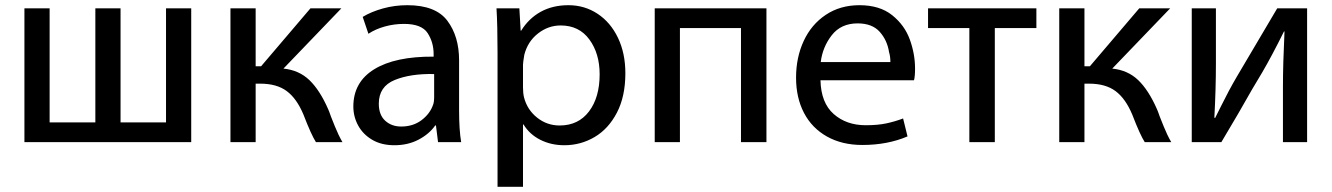

<svg xmlns="http://www.w3.org/2000/svg" viewBox="-20 -519 5126 739"><path d="M74 -487H171V-48H347V-487H444V-48H619V-487H716V28H74Z M964 -487V-264H985L1175 -487H1294L1071 -255Q1131 -249 1171 -210.5Q1211 -172 1243 -99Q1246 -93 1254 -70Q1256 -65 1269 -32.5Q1282 0 1298 28H1196Q1178 0 1148 -78Q1122 -140 1083.5 -168.5Q1045 -197 982 -197H964V28H867V-487Z M1747 -95Q1747 -19 1755 28H1666L1658 -36H1655Q1632 -3 1591 18.5Q1550 40 1498 40Q1448 40 1412.5 19Q1377 -2 1358.5 -36Q1340 -70 1340 -109Q1340 -203 1420.5 -252.5Q1501 -302 1649 -301V-311Q1649 -356 1626 -391.5Q1603 -427 1535 -427Q1497 -427 1461 -417Q1425 -407 1398 -389L1376 -454Q1409 -474 1454 -486.5Q1499 -499 1548 -499Q1657 -499 1702 -439Q1747 -379 1747 -287ZM1651 -234Q1560 -236 1499 -211Q1438 -186 1438 -120Q1438 -77 1462.5 -54.5Q1487 -32 1524 -32Q1570 -32 1602.5 -56.5Q1635 -81 1647 -116Q1651 -126 1651 -146Z M1895 -318Q1895 -422 1891 -487H1979L1984 -401H1986Q2015 -448 2061 -473.5Q2107 -499 2168 -499Q2230 -499 2280 -466Q2330 -433 2358.5 -373.5Q2387 -314 2387 -237Q2387 -148 2354.5 -85.5Q2322 -23 2268.5 8.5Q2215 40 2152 40Q2101 40 2059.5 19Q2018 -2 1995 -40H1993V200H1895ZM1993 -182Q1993 -160 1997 -144Q2009 -97 2047 -66.5Q2085 -36 2134 -36Q2206 -36 2247 -90Q2288 -144 2288 -233Q2288 -313 2248.5 -367Q2209 -421 2138 -421Q2090 -421 2050.5 -390Q2011 -359 1998 -308Q1993 -278 1993 -270Z M2500 -487H2930V28H2832V-411H2597V28H2500Z M3138 -210Q3140 -123 3189 -80Q3238 -37 3312 -37Q3358 -37 3391 -44Q3424 -51 3456 -63L3473 6Q3396 39 3299 39Q3221 39 3163 6.5Q3105 -26 3074.5 -84.5Q3044 -143 3044 -220Q3044 -298 3073.5 -361.5Q3103 -425 3158.5 -462Q3214 -499 3288 -499Q3366 -499 3414 -460.5Q3462 -422 3482 -366.5Q3502 -311 3502 -255Q3502 -225 3498 -210ZM3407 -281Q3407 -302 3402 -318Q3395 -364 3366 -396.5Q3337 -429 3281 -429Q3217 -429 3181.5 -383.5Q3146 -338 3139 -280H3407Z M3552 -487H3969V-411H3809V28H3711V-411H3552Z M4154 -487V-264H4175L4365 -487H4484L4261 -255Q4321 -249 4361 -210.5Q4401 -172 4433 -99Q4436 -93 4444 -70Q4446 -65 4459 -32.5Q4472 0 4488 28H4386Q4368 0 4338 -78Q4312 -140 4273.5 -168.5Q4235 -197 4172 -197H4154V28H4057V-487Z M4660 -274Q4660 -177 4654 -66L4657 -65L4679 -109Q4709 -170 4740 -223L4896 -487H5011V28H4918V-187Q4918 -271 4924 -398H4922Q4876 -305 4838 -240Q4806 -188 4746 -82L4681 28H4567V-487H4660Z"/></svg>

Font: LINE Seed Sans KR Regular
Style: Regular
Weight: 400
Designer: LINE VX Design & Sandoll Inc & Dalton Maag Ltd
Foundry: Sandoll Inc.
Version: Version 1.000